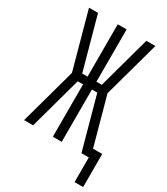

<svg xmlns="http://www.w3.org/2000/svg" viewBox="-217 -830 946 1087"><g transform="rotate(30 256.0 -287.0)"><path d="M456 161V0H408L314 -342H279V0H221V-342H186L92 0H33L134 -367L33 -735H92L186 -393H221V-735H279V-393H314L408 -735H467L366 -368L452 -55H512V161Z"/></g></svg>

Font: Iosevka Light
Style: Regular
Weight: 300
Monospace: yes
Designer: Belleve Invis
Foundry: Belleve Invis
Version: Version 32.5.0; ttfautohint (v1.8.4)